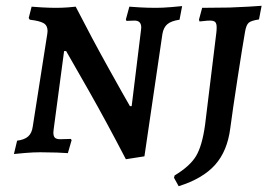

<svg xmlns="http://www.w3.org/2000/svg" viewBox="-20 -525 922 662"><path d="M466 -420 467 -430Q467 -454 444 -454L416 -453L414 -458L426 -502Q436 -501 463 -499.5Q490 -498 518 -498Q541 -498 570 -500.5Q599 -503 608 -504L599 -457Q571 -453 557.5 -442Q544 -431 540 -408L478 14L414 24Q347 -105 286 -212.5Q225 -320 208 -349H201L165 -79L164 -68Q164 -55 169.5 -50Q175 -45 188 -45L224 -46L227 -42L214 3Q204 2 176 1Q148 0 119 0Q94 0 65.5 2.5Q37 5 28 6L39 -40Q64 -43 77 -54.5Q90 -66 93 -89L143 -408L144 -418Q144 -437 130.5 -445Q117 -453 83 -457Q81 -459 79 -463L89 -502Q97 -501 124.5 -499.5Q152 -498 173 -498Q193 -498 214 -499.5Q235 -501 241 -502Q298 -391 354.5 -289.5Q411 -188 428 -159H434ZM727 -431Q727 -444 722 -449Q717 -454 704 -454Q694 -454 683 -452.5Q672 -451 668 -451L666 -457L677 -498L771 -499Q801 -500 836 -502Q871 -504 882 -505L873 -458Q846 -454 837.5 -446.5Q829 -439 825 -416Q816 -365 799 -254.5Q782 -144 774 -83Q764 -4 721.5 43.5Q679 91 596 117L580 88L582 80Q635 48 656 13Q677 -22 687 -94L726 -413Q727 -420 727 -431Z"/></svg>

Font: Alegreya SC Medium
Style: Italic
Weight: 500
Italic angle: -7°
Designer: Juan Pablo del Peral
Foundry: Huerta Tipografica
Version: Version 2.007; ttfautohint (v1.6)